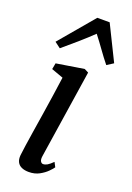

<svg xmlns="http://www.w3.org/2000/svg" viewBox="-157 -874 648 942"><g transform="rotate(20 167.0 -403.0)"><path d="M122 10Q100.5 10 85 3.2Q69.5 -3.5 62 -17.8Q54.5 -32 56.5 -54Q58.5 -73 63.5 -107Q68.5 -141 75.5 -185.8Q82.5 -230.5 90.5 -281Q98.5 -331.5 106 -383Q113.5 -434.5 120 -481.5L58 -504L64 -536L208 -559L229.5 -548L159 -85.5Q156.5 -67.5 161.8 -59Q167 -50.5 175 -50.5Q185.5 -50.5 196.8 -57Q208 -63.5 224.5 -80L237 -56Q231.5 -47.5 216 -31.8Q200.5 -16 176.8 -3Q153 10 122 10ZM58 -612.5 27.5 -635.5 180 -816H244.5L334 -634.5L300.5 -613Q275.5 -644 252.8 -676Q230 -708 204 -741.5Q170 -709 133.2 -676.8Q96.5 -644.5 58 -612.5Z"/></g></svg>

Font: Merriweather 36pt
Style: Italic
Weight: 400
Italic angle: -7.8°
Version: Version 2.101